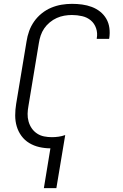

<svg xmlns="http://www.w3.org/2000/svg" viewBox="-20 -763 640 998"><path d="M208 215 242 8Q213 8 184.5 1.5Q156 -5 132 -19.5Q108 -34 91.5 -56.5Q75 -79 67 -106Q59 -133 59 -163Q59 -193 64 -223L118 -548Q122 -575 131.5 -601.5Q141 -628 157.5 -651.5Q174 -675 197 -693.5Q220 -712 246.5 -723Q273 -734 300 -738.5Q327 -743 354 -743Q381 -743 407 -739.5Q433 -736 457 -727Q481 -718 500.5 -702.5Q520 -687 532.5 -665.5Q545 -644 548.5 -618Q552 -592 548 -565Q548 -564 547.5 -563Q547 -562 547 -561H483Q483 -561 483 -562Q483 -563 483 -564Q488 -591 479.5 -616Q471 -641 452 -657Q433 -673 407 -679Q381 -685 354 -685Q334 -685 314 -681.5Q294 -678 275 -669.5Q256 -661 239 -647Q222 -633 210 -615.5Q198 -598 191.5 -578.5Q185 -559 182 -539L128 -213Q124 -192 123.5 -171.5Q123 -151 128.5 -131.5Q134 -112 145 -96Q156 -80 172.5 -69Q189 -58 209 -54Q229 -50 250 -50Q267 -50 284.5 -52.5Q302 -55 319 -61L273 215Z"/></svg>

Font: Iosevka SS04 Lt Ex Obl
Style: Regular
Weight: 300
Width: 7
Italic angle: -9°
Monospace: yes
Designer: Belleve Invis
Foundry: Belleve Invis
Version: Version 19.0.0; ttfautohint (v1.8.4)